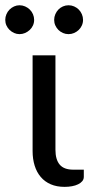

<svg xmlns="http://www.w3.org/2000/svg" viewBox="-60 -722 346 748"><path d="M67 -506.5H156V-138.5Q156 -100.5 172.5 -80.8Q189 -61 225.5 -61H266.5V-33Q266.5 -23.5 260.5 -16.2Q254.5 -9 244.2 -4Q234 1 220.5 3.5Q207 6 191.5 6Q161 6 137.8 -4Q114.5 -14 98.8 -32.5Q83 -51 75 -76.8Q67 -102.5 67 -133.5ZM73 -644.5Q73 -633 68.5 -623Q64 -613 56 -605.5Q48 -598 37.8 -593.5Q27.5 -589 16 -589Q5 -589 -5 -593.5Q-15 -598 -22.8 -605.5Q-30.5 -613 -35 -623Q-39.5 -633 -39.5 -644.5Q-39.5 -656 -35 -666.5Q-30.5 -677 -22.8 -684.8Q-15 -692.5 -5 -697Q5 -701.5 16 -701.5Q27.5 -701.5 37.8 -697Q48 -692.5 56 -684.8Q64 -677 68.5 -666.5Q73 -656 73 -644.5ZM263.5 -644.5Q263.5 -633 259 -623Q254.5 -613 246.8 -605.5Q239 -598 228.8 -593.5Q218.5 -589 207 -589Q195.5 -589 185.2 -593.5Q175 -598 167.5 -605.5Q160 -613 155.5 -623Q151 -633 151 -644.5Q151 -656 155.5 -666.5Q160 -677 167.5 -684.8Q175 -692.5 185.2 -697Q195.5 -701.5 207 -701.5Q218.5 -701.5 228.8 -697Q239 -692.5 246.8 -684.8Q254.5 -677 259 -666.5Q263.5 -656 263.5 -644.5Z"/></svg>

Font: Lato
Style: Regular
Weight: 400
Designer: Lukasz Dziedzic with Adam Twardoch and Botio Nikoltchev
Foundry: tyPoland Lukasz Dziedzic
Version: Version 2.015; 2015-08-06; http://www.latofonts.com/